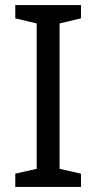

<svg xmlns="http://www.w3.org/2000/svg" viewBox="-20 -734 379 754"><path d="M298 0H40V-52L124 -71V-642L40 -662V-714H298V-662L214 -642V-71L298 -52Z"/></svg>

Font: Noto Sans Adlam
Style: Regular
Weight: 400
Designer: Mark Jamra, Neil Patel
Foundry: JamraPatel LLC
Version: Version 3.001